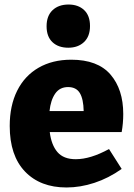

<svg xmlns="http://www.w3.org/2000/svg" viewBox="-20 -815 591 849"><path d="M518 -231H200Q207 -174 234 -142.5Q261 -111 315 -111Q380 -111 462 -156L518 -68Q460 -27 397.5 -6.5Q335 14 274 14Q158 14 90.5 -56.5Q23 -127 23 -258Q23 -348 56 -414Q89 -480 150.5 -515.5Q212 -551 295 -551Q412 -551 468.5 -485.5Q525 -420 525 -311Q525 -270 518 -231ZM199 -324H350Q349 -377 333 -403.5Q317 -430 281 -430Q244 -430 224 -401Q204 -372 199 -324ZM186 -699Q186 -745 212.5 -770Q239 -795 283 -795Q326 -795 352 -770.5Q378 -746 378 -700Q378 -654 351.5 -629Q325 -604 282 -604Q238 -604 212 -628.5Q186 -653 186 -699Z"/></svg>

Font: Bitter Pro ExtraBold
Style: Regular
Weight: 800
Designer: Sol Matas, and Bitter project Authors
Foundry: Sol Matas
Version: Version 1.010